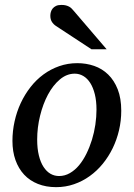

<svg xmlns="http://www.w3.org/2000/svg" viewBox="-20 -752 546 784"><path d="M374 -304.2Q374 -339.8 367.2 -367.2Q360.4 -394.5 348.6 -413.1Q336.9 -431.6 320.6 -441.4Q304.2 -451.2 285.2 -451.2Q252.4 -451.2 224.4 -427.5Q196.3 -403.8 175.8 -365.5Q155.3 -327.1 143.6 -279.1Q131.8 -231 131.8 -182.1Q131.8 -145 138.7 -117.2Q145.5 -89.4 157.7 -70.6Q169.9 -51.8 186 -42.5Q202.1 -33.2 221.2 -33.2Q244.6 -33.2 265.4 -45.2Q286.1 -57.1 303 -77.4Q319.8 -97.7 333 -124.5Q346.2 -151.4 355.5 -181.4Q364.7 -211.4 369.4 -243.2Q374 -274.9 374 -304.2ZM475.1 -299.8Q475.1 -259.3 466.1 -220.5Q457 -181.6 440.2 -147Q423.3 -112.3 399.7 -83.3Q376 -54.2 346.4 -33Q316.9 -11.7 282.2 0.2Q247.6 12.2 209 12.2Q168 12.2 134.8 -1Q101.6 -14.2 78.6 -38.8Q55.7 -63.5 43.2 -98.4Q30.8 -133.3 30.8 -176.8Q30.8 -217.3 39.6 -256.6Q48.3 -295.9 64.7 -331.1Q81.1 -366.2 104.5 -396.2Q127.9 -426.3 157.5 -448Q187 -469.7 221.9 -481.9Q256.8 -494.1 295.9 -494.1Q332 -494.1 364.5 -482.9Q397 -471.7 421.6 -447.8Q446.3 -423.8 460.7 -387.2Q475.1 -350.6 475.1 -299.8ZM353.5 -550.8 208.5 -646Q198.2 -652.8 191.9 -662.8Q185.5 -672.9 185.5 -688Q185.5 -695.3 187.7 -703.1Q189.9 -710.9 195.1 -717.3Q200.2 -723.6 208.7 -727.8Q217.3 -731.9 230.5 -731.9Q241.2 -731.9 248.8 -730Q256.3 -728 262.2 -724.9Q268.1 -721.7 272.7 -717Q277.3 -712.4 281.7 -707L415.5 -550.8Z"/></svg>

Font: Charis SIL Phon
Style: Italic
Weight: 400
Italic angle: -11°
Foundry: SIL International
Version: Version 5.000